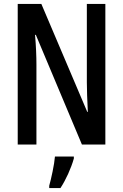

<svg xmlns="http://www.w3.org/2000/svg" viewBox="-20 -734 625 975"><path d="M515 0V-714H421V-316C421 -278 423 -228 426 -166H423L190 -714H70V0H165V-407C165 -448 163 -498 158 -557H162L396 0ZM355 71V61H259C256 101 240 174 230 209V221H287C314 180 341 121 355 71Z"/></svg>

Font: Noto Sans Devanagari ExtraCondensed Medium
Style: Regular
Weight: 500
Width: 2
Designer: Jelle Bosma - Monotype Design Team
Foundry: Monotype Imaging Inc.
Version: Version 2.004